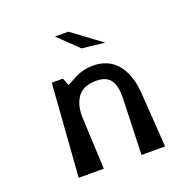

<svg xmlns="http://www.w3.org/2000/svg" viewBox="-134 -921 1084 1063"><g transform="rotate(-20 407.5 -390.0)"><path d="M413 -668 297 -780H376L547 -653ZM640 -323 662 0H523L534 -329Q536 -403 511 -437.5Q486 -472 427 -472Q350 -472 317 -425.5Q284 -379 287 -304L301 0H153L193 -546H259L276 -502Q287 -507 309.5 -519.5Q332 -532 346.5 -538.5Q361 -545 385.5 -551Q410 -557 437 -557Q529 -557 580.5 -495Q632 -433 640 -323Z"/></g></svg>

Font: OpenDyslexic
Style: Regular
Weight: 400
Designer: Abbie Gonzalez
Version: Version 0.920;hotconv 1.0.109;makeotfexe 2.5.65596